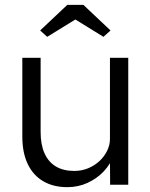

<svg xmlns="http://www.w3.org/2000/svg" viewBox="-20 -764 622 794"><path d="M258.4 10Q200.7 10 158.8 -14.5Q117 -39 94.7 -85.6Q72.3 -132.3 72.3 -199.7V-525H148V-218.2Q148 -165.8 164.2 -129.8Q180.4 -93.7 211.4 -75.4Q242.5 -57.1 286.9 -57.1Q318.2 -57.1 345.1 -68.4Q372 -79.8 392 -98.6Q412 -117.5 423.4 -141.2Q434.7 -164.8 434.7 -188.8V-525H510.4V0H435.4L434.7 -113.7L449.7 -122.3Q437.7 -85.7 409.4 -55.7Q381 -25.7 342.2 -7.8Q303.4 10 258.4 10ZM175.2 -611.7 146 -638 258.3 -743.9H324.8L437.1 -638L407.8 -611.7L279.2 -691.1H304.2Z"/></svg>

Font: Lexend Medium
Style: Regular
Weight: 500
Designer: Bonnie Shaver-Troup, Thomas Jockin
Foundry: Lexend
Version: Version 1.005